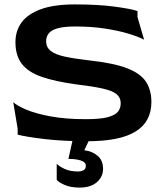

<svg xmlns="http://www.w3.org/2000/svg" viewBox="-20 -630 746 870"><path d="M374 10Q265 10 181 0Q97 -10 60 -20V-47L40 -167Q57 -151 99.5 -133Q142 -115 210 -102.5Q278 -90 369 -90Q434 -90 468 -99Q502 -108 514.5 -124Q527 -140 527 -162Q527 -188 508 -203.5Q489 -219 444 -229Q399 -239 323 -248Q229 -261 168.5 -282Q108 -303 79 -340.5Q50 -378 50 -439Q50 -490 77.5 -528Q105 -566 164.5 -588Q224 -610 320 -610Q424 -610 499 -600Q574 -590 603 -580V-553L633 -450Q609 -463 563.5 -477Q518 -491 456 -500.5Q394 -510 321 -510Q271 -510 242 -502Q213 -494 201 -479Q189 -464 189 -443Q189 -416 209.5 -399.5Q230 -383 273.5 -373.5Q317 -364 387 -356Q496 -344 556.5 -320.5Q617 -297 641.5 -259.5Q666 -222 666 -167Q666 -124 648.5 -90.5Q631 -57 595 -34.5Q559 -12 504 -1Q449 10 374 10ZM341 220Q300 220 273 208Q246 196 237 185V112Q247 123 272 135Q297 147 333 147Q349 147 359 141Q369 135 369 121Q369 105 347 97.5Q325 90 290 90L310 0H386L362 51Q398 55 422.5 76Q447 97 447 135Q447 171 419 195.5Q391 220 341 220Z"/></svg>

Font: Red Rose SemiBold
Style: Regular
Weight: 600
Designer: Jaikishan Patel
Version: Version 2.000